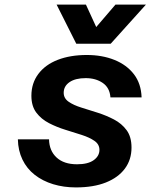

<svg xmlns="http://www.w3.org/2000/svg" viewBox="-20 -806 690 838"><path d="M311 12Q258 12 212 -2Q166 -16 131.5 -43Q97 -70 78 -109.5Q59 -149 58 -198H194Q195 -148 227 -118.5Q259 -89 316 -89Q364 -89 389 -107Q414 -125 414 -152Q414 -176 392.5 -191Q371 -206 337 -217Q303 -228 265.5 -239.5Q228 -251 194 -268.5Q160 -286 138.5 -314.5Q117 -343 117 -388Q117 -443 147.5 -483.5Q178 -524 232.5 -545Q287 -566 359 -566Q426 -566 479.5 -544.5Q533 -523 564.5 -482Q596 -441 598 -381H462Q459 -423 428.5 -444Q398 -465 354 -465Q309 -465 283.5 -447.5Q258 -430 258 -401Q258 -377 279.5 -362Q301 -347 335 -336.5Q369 -326 406.5 -314Q444 -302 477.5 -284.5Q511 -267 532.5 -238Q554 -209 554 -162Q554 -109 525 -70Q496 -31 442 -9.5Q388 12 311 12ZM227 -786H355L400 -688L484 -786H617L463 -615H313Z"/></svg>

Font: Azeret Mono Thin SemiBold
Style: Italic
Weight: 600
Italic angle: -12°
Version: Version 1.002